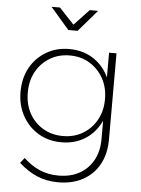

<svg xmlns="http://www.w3.org/2000/svg" viewBox="-61 -785 754 1028"><g transform="rotate(5 316.0 -271.5)"><path d="M542 -57Q542 20 511 76.5Q480 133 423.5 164Q367 195 290 195Q228 195 176.5 173Q125 151 79 109L101 81Q141 119 187 139Q233 159 289 159Q354 159 401.5 132.5Q449 106 475.5 58Q502 10 502 -56V-520H542ZM288 -521Q358 -521 411.5 -489Q465 -457 495 -401Q525 -345 525 -270Q525 -197 495 -140.5Q465 -84 412 -52Q359 -20 289 -20Q219 -20 165 -52.5Q111 -85 79.5 -141.5Q48 -198 48 -270Q48 -344 79 -400Q110 -456 164.5 -488.5Q219 -521 288 -521ZM294 -487Q234 -487 187 -458.5Q140 -430 113.5 -381.5Q87 -333 87 -270Q87 -207 113.5 -158.5Q140 -110 187 -82Q234 -54 294 -54Q355 -54 401.5 -82Q448 -110 475 -158.5Q502 -207 502 -270Q502 -333 475 -381.5Q448 -430 401.5 -458.5Q355 -487 294 -487ZM324 -622H274L174 -738H219L311 -640H287L379 -738H424Z"/></g></svg>

Font: Alexandria ExtraLight
Style: Regular
Weight: 250
Designer: Mohamed Gaber
Foundry: Kief Type Foundry
Version: Version 5.100